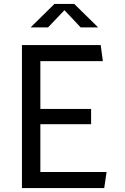

<svg xmlns="http://www.w3.org/2000/svg" viewBox="-20 -960 640 980"><path d="M92 0V-730H494L505 -648H186V-404H445V-326H186V-82H524L512 0ZM136 -820 258 -940H359L481 -820H392L309 -908L225 -820Z"/></svg>

Font: Moralerspace Krypton JPDOC
Style: Regular
Weight: 400
Version: v0.0.6; ttfautohint (v1.8.4.7-5d5b-dirty) -l 6 -r 45 -G 200 